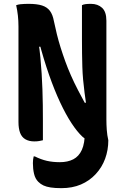

<svg xmlns="http://www.w3.org/2000/svg" viewBox="-20 -728 640 998"><path d="M291 115Q332 115 361 100Q390 85 405.5 51Q421 17 421 -42Q448 -42 468.5 -39.5Q489 -37 503 -31Q517 -25 527 -17Q537 -9 543 1Q543 52 526.5 97Q510 142 477.5 177Q445 212 400.5 231Q356 250 299 250Q266 250 243.5 246.5Q221 243 206 236Q191 229 179 217Q163 201 157 175.5Q151 150 151 120Q151 110 152 101.5Q153 93 155 85H161Q193 101 223.5 108Q254 115 291 115ZM203 1Q194 3 184 5Q174 7 158 7Q131 7 112 -4Q93 -15 84.5 -37.5Q76 -60 76 -94Q76 -155 76 -217.5Q76 -280 76 -342.5Q76 -405 76 -467.5Q76 -530 76 -591Q76 -620 73 -647Q70 -674 64 -701Q76 -705 86 -706Q96 -707 106.5 -707.5Q117 -708 128 -708Q172 -708 198.5 -699.5Q225 -691 239.5 -671.5Q254 -652 260 -619Q267 -585 275.5 -550.5Q284 -516 295 -481Q306 -446 319 -410Q332 -374 348.5 -336.5Q365 -299 386 -258.5Q407 -218 431 -174L391 -194H456L430 -171Q424 -211 419.5 -246Q415 -281 412 -314Q409 -347 408 -380.5Q407 -414 406.5 -449Q406 -484 406 -522Q406 -568 406 -612.5Q406 -657 406 -701Q413 -705 424.5 -706.5Q436 -708 453 -708Q488 -708 510.5 -687.5Q533 -667 533 -620Q533 -557 533 -493.5Q533 -430 533 -365.5Q533 -301 533 -236.5Q533 -172 533 -107Q533 -80 535 -52.5Q537 -25 543 1Q535 4 526.5 5.5Q518 7 510 8.5Q502 10 493 10Q465 10 446.5 4.5Q428 -1 409 -17Q381 -43 351.5 -88Q322 -133 292.5 -196Q263 -259 235 -339Q207 -419 182 -514L217 -485H158L179 -515Q186 -471 190 -428.5Q194 -386 196.5 -345.5Q199 -305 200.5 -264Q202 -223 202.5 -182.5Q203 -142 203 -101Q203 -75 203 -50Q203 -25 203 1Z"/></svg>

Font: Recursive Monospace Casual
Style: Bold
Weight: 700
Version: Version 1.047